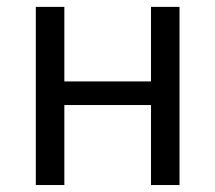

<svg xmlns="http://www.w3.org/2000/svg" viewBox="-20 -532 619 552"><path d="M496.1 0H414.1V-230H165V0H83V-512.2H165V-297.9H414.1V-512.2H496.1Z"/></svg>

Font: Lorenzo Sans
Style: Regular
Weight: 400
Foundry: Intel Corporation
Version: Version 1.00; ttfautohint (v1.5)